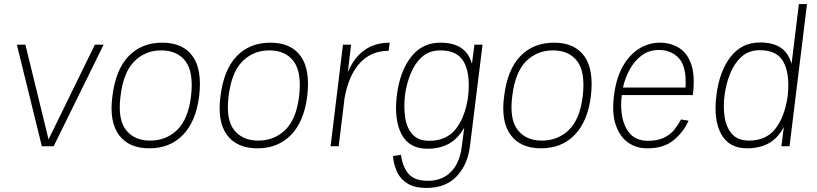

<svg xmlns="http://www.w3.org/2000/svg" viewBox="-20 -720 4019 945"><path d="M186 0 63 -500H105L219 -34L447 -500H490L244 0Z M533 -245Q549 -377 613 -443.5Q677 -510 779 -510Q880 -510 928 -443.5Q976 -377 960 -245Q944 -121 880 -55.5Q816 10 715 10Q614 10 565.5 -55.5Q517 -121 533 -245ZM719 -28Q798 -28 852 -80.5Q906 -133 920 -245Q934 -364 893.5 -418Q853 -472 774 -472Q695 -472 641 -418Q587 -364 573 -245Q559 -133 600 -80.5Q641 -28 719 -28Z M1065 -245Q1081 -377 1145 -443.5Q1209 -510 1311 -510Q1412 -510 1460 -443.5Q1508 -377 1492 -245Q1476 -121 1412 -55.5Q1348 10 1247 10Q1146 10 1097.5 -55.5Q1049 -121 1065 -245ZM1251 -28Q1330 -28 1384 -80.5Q1438 -133 1452 -245Q1466 -364 1425.5 -418Q1385 -472 1306 -472Q1227 -472 1173 -418Q1119 -364 1105 -245Q1091 -133 1132 -80.5Q1173 -28 1251 -28Z M1607 0 1668 -500H1708L1692 -365Q1754 -510 1898 -510L1893 -470Q1806 -470 1751 -409.5Q1696 -349 1676 -238L1647 0Z M2293 0Q2282 90 2228 147.5Q2174 205 2079 205Q2022 205 1987 184Q1952 163 1935 127.5Q1918 92 1914 48L1954 42Q1960 98 1989.5 134Q2019 170 2086 170Q2156 170 2199.5 126Q2243 82 2253 0L2265 -92Q2235 -38 2190 -13Q2145 12 2084 12Q1994 12 1956.5 -59Q1919 -130 1933 -249Q1948 -369 2003 -439.5Q2058 -510 2148 -510Q2210 -510 2248.5 -485Q2287 -460 2303 -406L2315 -500H2355ZM2148 -472Q2092 -472 2056 -439Q2020 -406 2000 -355Q1980 -304 1973 -249Q1967 -194 1974 -143Q1981 -92 2009.5 -59.5Q2038 -27 2093 -27Q2174 -27 2219.5 -80.5Q2265 -134 2282 -231L2286 -267Q2293 -365 2261 -418.5Q2229 -472 2148 -472Z M2461 -245Q2477 -377 2541 -443.5Q2605 -510 2707 -510Q2808 -510 2856 -443.5Q2904 -377 2888 -245Q2872 -121 2808 -55.5Q2744 10 2643 10Q2542 10 2493.5 -55.5Q2445 -121 2461 -245ZM2647 -28Q2726 -28 2780 -80.5Q2834 -133 2848 -245Q2862 -364 2821.5 -418Q2781 -472 2702 -472Q2623 -472 2569 -418Q2515 -364 2501 -245Q2487 -133 2528 -80.5Q2569 -28 2647 -28Z M3332 -132 3369 -126Q3343 -68 3293.5 -28.5Q3244 11 3164 10Q3111 10 3070.5 -19Q3030 -48 3010.5 -105.5Q2991 -163 3002 -250Q3013 -337 3046 -394.5Q3079 -452 3126.5 -481Q3174 -510 3228 -510Q3278 -510 3319.5 -486Q3361 -462 3381.5 -405.5Q3402 -349 3390 -252H3040V-250Q3033 -194 3043 -143Q3053 -92 3083.5 -59.5Q3114 -27 3169 -27Q3217 -27 3248.5 -42.5Q3280 -58 3299 -82Q3318 -106 3332 -132ZM3223 -474Q3175 -474 3139.5 -448Q3104 -422 3080.5 -380Q3057 -338 3046 -289H3354Q3360 -390 3322.5 -432Q3285 -474 3223 -474Z M3721 -511Q3783 -511 3821.5 -486Q3860 -461 3876 -406L3912 -700H3952L3866 0H3826L3838 -95Q3809 -40 3764 -15Q3719 10 3657 10Q3567 10 3529 -61Q3491 -132 3506 -250V-251Q3521 -370 3576 -440.5Q3631 -511 3721 -511ZM3720 -473Q3665 -473 3629 -440Q3593 -407 3573 -356Q3553 -305 3546 -250Q3539 -195 3546.5 -144.5Q3554 -94 3582.5 -61Q3611 -28 3666 -28Q3749 -28 3794.5 -84Q3840 -140 3856 -241L3858 -259Q3867 -361 3835 -417Q3803 -473 3720 -473Z"/></svg>

Font: Haskoy ExtraLight
Style: Italic
Weight: 200
Designer: Ertekin Erdin
Foundry: Ertekin Erdin
Version: Version 2.000; ttfautohint (v1.8.4.7-5d5b)